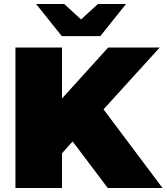

<svg xmlns="http://www.w3.org/2000/svg" viewBox="-20 -937 830 957"><path d="M342 -232 289 -173V0H57V-700H289V-446L519 -700H776L496 -392L790 0H517ZM608 -917 480 -757H288L160 -917H300L384 -840L468 -917Z"/></svg>

Font: Montserrat Alternates Black
Style: Regular
Weight: 900
Designer: Julieta Ulanovsky
Foundry: Julieta Ulanovsky
Version: Version 7.200